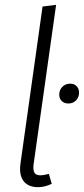

<svg xmlns="http://www.w3.org/2000/svg" viewBox="-20 -763 347 794"><path d="M119 -84Q118 -79 118 -70Q118 -53 125 -45.5Q132 -38 148 -38Q160 -38 182 -44L194 -3Q166 11 137 11Q102 11 82.5 -8.5Q63 -28 63 -65Q63 -73 65 -89L156 -736L212 -743ZM225 -372Q225 -391 238 -404Q251 -417 270 -417Q287 -417 297 -406.5Q307 -396 307 -380Q307 -361 294.5 -348Q282 -335 263 -335Q246 -335 235.5 -345Q225 -355 225 -372Z"/></svg>

Font: Fira Sans Condensed Light
Style: Italic
Weight: 300
Width: 3
Italic angle: -8°
Designer: Carrois Corporate & Edenspiekermann AG
Foundry: Carrois Corporate GbR & Edenspiekermann AG
Version: Version 4.203